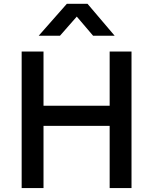

<svg xmlns="http://www.w3.org/2000/svg" viewBox="-20 -964 786 984"><path d="M91 0V-700H203V-422H542V-700H654V0H542V-319H203V0ZM178.5 -781 322.5 -944.5H428.5L567.5 -781H457L373.5 -879L287.5 -781Z"/></svg>

Font: Geologica EX
Style: Regular
Weight: 400
Designer: Sindre Bremnes, Frode Helland
Foundry: Monokrom Skriftforlag AS
Version: Version 1.010;gftools[0.9.28]